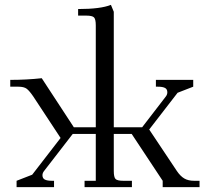

<svg xmlns="http://www.w3.org/2000/svg" viewBox="-20 -766 856 786"><path d="M22 -411.1V-439Q87.9 -439 150.9 -445.8L282.2 -245.1H372.1V-662.1Q372.1 -687 365 -694.6Q357.9 -702.1 333 -702.1H299.8V-729Q392.1 -729 434.1 -746.1L445.8 -717.8V-245.1H562L658.2 -370.1Q665 -378.4 665 -388.2Q665 -400.9 655.5 -406Q646 -411.1 626 -411.1H618.2V-439H771V-411.1L707 -386.2L590.8 -235.8L704.1 -65.9Q718.3 -44.9 734.4 -35.4Q750.5 -25.9 774.9 -25.9H796.9V0H646V-25.9L519 -217.8H445.8V-65.9Q445.8 -41 452.9 -33.4Q460 -25.9 484.9 -25.9H520V0H326.2V-25.9H372.1V-217.8H277.8L161.1 -66.9Q153.8 -58.1 153.8 -48.8Q153.8 -36.1 163.3 -31Q172.9 -25.9 192.9 -25.9H201.2V0H47.9V-25.9L111.8 -50.8L228 -201.2L116.2 -371.1Q100.6 -394 89.4 -402.6Q78.1 -411.1 55.2 -411.1Z"/></svg>

Font: Dihjauti S
Style: Regular
Weight: 400
Designer: T. Christopher White
Version: Version 3.0.0